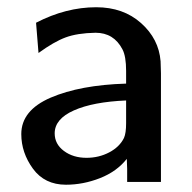

<svg xmlns="http://www.w3.org/2000/svg" viewBox="-20 -505 532 533"><path d="M39.1 -132.8Q39.1 -198.7 120.6 -233.9Q202.1 -269 330.1 -272.9V-308.1Q330.1 -349.1 319.8 -368.2Q295.9 -414.1 245.1 -414.1Q194.3 -413.1 162.1 -401.1Q129.9 -389.2 86.9 -357.9L80.1 -441.9Q163.1 -484.9 247.1 -484.9Q322.3 -484.9 371.6 -440.9Q420.9 -397 425.8 -335L426.8 -301.8V0H333V-36.1L332 -64Q304.2 -28.8 257.6 -10.5Q210.9 7.8 163.1 7.8Q104 7.8 71.5 -36.6Q39.1 -81.1 39.1 -132.8ZM131.8 -134.8Q131.8 -105 157.5 -85.9Q183.1 -66.9 220.2 -66.9Q254.4 -66.9 283.2 -82Q312 -97.2 324.2 -122.1Q330.1 -135.3 330.1 -163.1V-226.1Q238.3 -222.2 185.1 -198.5Q131.8 -174.8 131.8 -134.8Z"/></svg>

Font: CMU Bright
Style: SemiBold
Weight: 600
Version: Version 0.7.0